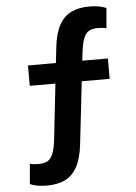

<svg xmlns="http://www.w3.org/2000/svg" viewBox="-62 -789 744 1048"><g transform="rotate(-5 310.0 -265.0)"><path d="M560 -725.4 550.4 -614.7Q540 -617.7 529.2 -619.1Q518.5 -620.5 505.5 -620.5Q473.8 -620.5 455.2 -610.2Q436.5 -599.8 425.5 -571.8Q414.4 -543.8 408.2 -489.8L352 3.5Q343.3 81 318 126.8Q292.7 172.6 251.8 192.3Q210.8 212 152.2 212Q126.5 212 103.2 208.3Q80 204.7 60 195.8L69.6 85.1Q80 88.1 90.8 89.5Q101.5 90.9 114.5 90.9Q146.6 90.9 165.7 80.6Q184.8 70.2 196.2 42Q207.7 13.8 213.5 -40.2L268.4 -533.1Q276.7 -610.6 302 -656.4Q327.3 -702.2 368.2 -721.9Q409.2 -741.6 467.8 -741.6Q493.5 -741.6 516.8 -737.9Q540 -734.2 560 -725.4ZM543.9 -338.6H106.1V-450.2H543.9Z"/></g></svg>

Font: Monaspace Neon Var ExtraLight
Style: Regular
Weight: 200
Designer: Riley Cran and the Lettermatic Team
Version: Version 1.200 (Monaspace Neon Var)